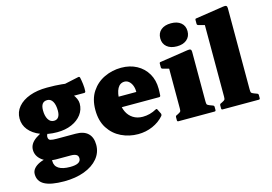

<svg xmlns="http://www.w3.org/2000/svg" viewBox="-121 -1019 2108 1489"><g transform="rotate(-15 933.0 -274.5)"><path d="M226 221Q120 221 69 193.5Q18 166 18 108Q18 84 34 64.5Q50 45 80 31Q110 17 150 12L176 26Q175 30 175.5 33.5Q176 37 176 45Q176 85 207.5 105Q239 125 299 125Q385 125 385 79Q385 57 369 48.5Q353 40 326 40H205Q139 40 96 6Q53 -28 53 -78Q53 -102 66 -123.5Q79 -145 106.5 -164Q134 -183 176 -201L225 -207Q211 -199 199 -179Q187 -159 187 -146Q187 -123 204 -118Q221 -113 255 -113H406Q471 -113 504.5 -81Q538 -49 538 11Q538 73 498.5 120.5Q459 168 388.5 194.5Q318 221 226 221ZM270 -253Q294 -253 306.5 -270.5Q319 -288 319 -321Q319 -368 303.5 -395Q288 -422 260 -422Q234 -422 221 -405Q208 -388 208 -353Q208 -308 224.5 -280.5Q241 -253 270 -253ZM369 -486Q426 -456 461.5 -412.5Q497 -369 497 -331Q497 -282 468 -243.5Q439 -205 388.5 -183Q338 -161 271 -161Q197 -161 139 -184Q81 -207 48.5 -247Q16 -287 16 -339Q16 -392 50 -432Q84 -472 144 -494Q204 -516 283 -516Q353 -516 401 -511Q449 -506 500 -498L390 -500L539 -532Q549 -534 552 -524Q557 -502 561 -470.5Q565 -439 563 -411Q561 -401 552 -401H370Z M875 16Q803 16 740.5 -14Q678 -44 639.5 -103.5Q601 -163 601 -251Q601 -338 640 -397Q679 -456 742.5 -486Q806 -516 878 -516Q948 -516 1002 -487Q1056 -458 1087 -405.5Q1118 -353 1118 -283Q1118 -271 1117.5 -258Q1117 -245 1116 -229Q1114 -219 1105 -219H789V-304H973L944 -293Q944 -298 944 -301Q944 -304 944 -308Q944 -335 935 -357Q926 -379 910.5 -392Q895 -405 876 -405Q839 -405 819.5 -369.5Q800 -334 800 -264Q800 -219 817 -183Q834 -147 866.5 -126Q899 -105 944 -105Q1002 -105 1054 -134Q1064 -139 1067 -130L1086 -92Q1089 -84 1084 -75Q1047 -32 992 -8Q937 16 875 16Z M1237 0V-308H1443V0ZM1201 0Q1191 0 1191 -10V-35Q1191 -45 1200 -49L1209 -53Q1229 -63 1233 -68.5Q1237 -74 1237 -93V-180H1443V-97Q1443 -75 1446.5 -69.5Q1450 -64 1468 -57L1492 -48Q1501 -44 1501 -35V-10Q1501 0 1491 0ZM1237 -308V-462L1257 -407L1187 -426Q1177 -429 1177 -439V-469Q1177 -480 1187 -480L1410 -514Q1428 -517 1435.5 -512.5Q1443 -508 1443 -493V-308ZM1341 -564Q1290 -564 1260.5 -589Q1231 -614 1231 -657Q1231 -700 1260.5 -724.5Q1290 -749 1341 -749Q1391 -749 1420.5 -724.5Q1450 -700 1450 -657Q1450 -614 1420.5 -589Q1391 -564 1341 -564Z M1592 0V-564H1798V0ZM1556 0Q1546 0 1546 -10V-35Q1546 -45 1555 -49L1564 -53Q1584 -63 1588 -68.5Q1592 -74 1592 -93V-180H1798V-97Q1798 -75 1801.5 -69.5Q1805 -64 1823 -57L1847 -48Q1856 -44 1856 -35V-10Q1856 0 1846 0ZM1592 -563V-717L1612 -662L1542 -681Q1532 -684 1532 -694V-724Q1532 -735 1542 -735L1765 -769Q1783 -772 1790.5 -767.5Q1798 -763 1798 -748V-563Z"/></g></svg>

Font: Hahmlet Black
Style: Regular
Weight: 900
Version: Version 1.002